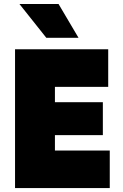

<svg xmlns="http://www.w3.org/2000/svg" viewBox="-20 -958 628 978"><path d="M56.6 -707H531.2V-515.6H259.8V-437.5H503.9V-269.5H259.8V-191.4H539.1V0H56.6ZM79.1 -937.5H278.3L379.9 -765.6H215.8Z"/></svg>

Font: Wanted Sans ExtraBlack
Style: Regular
Weight: 900
Designer: Original Design by Kil Hyung-jin and Kang Hanbin, Wanted Lab, Inc; Hangeul from Source Han Sans by Jang Soo-young and Ka
Foundry: Wanted Lab, Inc.
Version: Version 1.001